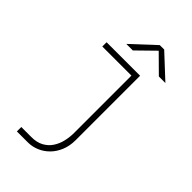

<svg xmlns="http://www.w3.org/2000/svg" viewBox="-258 -767 1017 1017"><g transform="rotate(45 250.0 -259.0)"><path d="M87 170V137H162Q202.5 137 230.2 122Q258 107 275 81.8Q292 56.5 299.5 25.2Q307 -6 307 -38V-468H89V-500H340V-18Q340 26 325.5 61Q311 96 286.8 120.2Q262.5 144.5 232 157.2Q201.5 170 169 170ZM169 -567.5 299 -688.5H332L462 -567.5H413L316 -663.5L218 -567.5Z"/></g></svg>

Font: Trispace Thin
Style: Regular
Weight: 100
Designer: Tyler Finck
Foundry: Etcetera Type Company
Version: Version 1.210